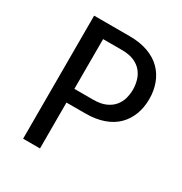

<svg xmlns="http://www.w3.org/2000/svg" viewBox="-164 -823 899 946"><g transform="rotate(30 285.5 -350.0)"><path d="M302 -700Q362 -700 407 -683.5Q452 -667 481.5 -637.5Q511 -608 526 -567.5Q541 -527 541 -480Q541 -432 526 -392Q511 -352 481.5 -322.5Q452 -293 407 -277Q362 -261 302 -261H196V0H100V-700ZM196 -622V-339H302Q345 -339 373 -351.5Q401 -364 417.5 -384Q434 -404 441 -429Q448 -454 448 -480Q448 -505 441 -530.5Q434 -556 417.5 -576.5Q401 -597 373 -609.5Q345 -622 302 -622Z"/></g></svg>

Font: Orienta
Style: Regular
Weight: 400
Designer: Eduardo Rodriguez Tunni
Foundry: Eduardo Rodriguez Tunni
Version: Version 1.001